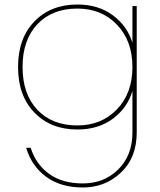

<svg xmlns="http://www.w3.org/2000/svg" viewBox="-20 -567 711 851"><path d="M323 -547Q416 -547 480.5 -499Q545 -451 567 -377V-540H586V20Q586 132 516 198Q446 264 347 264Q249 264 184.5 216.5Q120 169 96 88H116Q139 161 197.5 203.5Q256 246 347 246Q441 246 504 184Q567 122 567 20V-164Q545 -89 480.5 -41Q416 7 323 7Q205 7 132.5 -68Q60 -143 60 -270Q60 -397 132.5 -472Q205 -547 323 -547ZM323 -529Q211 -529 145.5 -459.5Q80 -390 80 -270Q80 -150 145.5 -80.5Q211 -11 323 -11Q430 -11 498.5 -82.5Q567 -154 567 -270Q567 -386 498.5 -457.5Q430 -529 323 -529Z"/></svg>

Font: Poppins Thin
Style: Regular
Weight: 250
Designer: Ninad Kale (Devanagari), Jonny Pinhorn (Latin)
Foundry: Indian Type Foundry
Version: Version 3.200;PS 1.000;hotconv 16.6.54;makeotf.lib2.5.65590